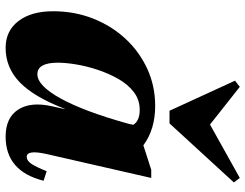

<svg xmlns="http://www.w3.org/2000/svg" viewBox="-115 -742 873 683"><g transform="rotate(90 321.5 -400.5)"><path d="M150 16Q90 16 55 -29.5Q20 -75 20 -153Q20 -229 46 -295Q72 -361 118 -410.5Q164 -460 225 -488Q286 -516 357 -516Q440 -516 497 -474L584 -502H613L528 -130Q512 -59 538 -59Q551 -59 562 -74.5Q573 -90 589 -130L623 -119Q589 16 466 16Q399 16 370 -28.5Q341 -73 358 -149L368 -194H367Q325 -85 273 -34.5Q221 16 150 16ZM203 -170Q203 -97 244 -97Q285 -97 331 -181Q377 -265 420 -420L424 -438Q410 -461 371 -461Q335 -461 307.5 -440Q280 -419 260.5 -384.5Q241 -350 228 -310.5Q215 -271 209 -234Q203 -197 203 -170ZM374 -567 267 -800 289 -817 423 -711 613 -817 629 -796 419 -567Z"/></g></svg>

Font: Platypi ExtraBold
Style: Italic
Weight: 800
Italic angle: -13°
Designer: David Sargent
Foundry: Bolt Cutter Type
Version: Version 1.200; ttfautohint (v1.8.4.7-5d5b)